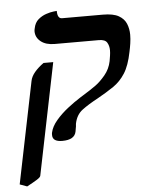

<svg xmlns="http://www.w3.org/2000/svg" viewBox="-61 -601 665 867"><g transform="rotate(-5 272.0 -168.0)"><path d="M271 -42Q271 -40 270.5 -37Q270 -34 270 -30Q269 -25 268 -19Q267 -13 266 -7Q259 30 203 30Q159 30 159 0Q159 -3 159 -6Q159 -9 160 -12Q166 -39 189 -66Q212 -93 242 -116.5Q272 -140 300.5 -158Q329 -176 345 -186Q352 -190 373.5 -205.5Q395 -221 417.5 -248Q440 -275 447 -310Q449 -322 451 -334.5Q453 -347 453 -359Q453 -379 444 -394Q435 -409 407 -409H207Q167 -409 144 -427.5Q121 -446 121 -474Q121 -477 121.5 -480Q122 -483 123 -487Q128 -513 144.5 -527Q161 -541 180.5 -547.5Q200 -554 214.5 -555.5Q229 -557 229 -557Q229 -522 250 -522H435Q482 -522 506.5 -508Q531 -494 540.5 -471Q550 -448 550 -421Q550 -402 547 -382Q544 -362 540 -344Q528 -283 506 -248.5Q484 -214 452.5 -192.5Q421 -171 378 -147Q335 -124 307 -103Q279 -82 271 -42ZM27 221 -6 209 88 -252Q92 -272 108 -291Q124 -310 149 -328H193L90 178Q89 185 72 195.5Q55 206 27 221Z"/></g></svg>

Font: Libertinus Serif Semibold Italic
Style: Regular
Weight: 600
Italic angle: -11.5°
Designer: Philipp H. Poll, Khaled Hosny
Foundry: Caleb Maclennan
Version: Version 7.051;RELEASE